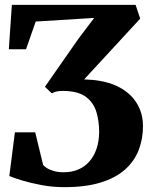

<svg xmlns="http://www.w3.org/2000/svg" viewBox="-20 -763 632 793"><path d="M246 10Q196.5 10 150.5 1.2Q104.5 -7.5 69.5 -18.2Q34.5 -29 18.5 -36L41.5 -216.5H125.5L158 -82Q161.5 -77 172.2 -69.8Q183 -62.5 201.2 -57Q219.5 -51.5 243 -51.5Q277 -51.5 304 -63.2Q331 -75 350 -97Q369 -119 379.2 -150Q389.5 -181 389.5 -219Q389.5 -261 378.5 -299.2Q367.5 -337.5 336 -362Q304.5 -386.5 243.5 -387.5Q228.5 -387.5 217 -385.8Q205.5 -384 194 -377.5L165.5 -404.5L304 -603L369 -689L127.5 -674L87.5 -559.5H16.5L29 -743H540L559 -686L327.5 -435Q343.5 -434.5 359 -433.2Q374.5 -432 389 -429.5Q430 -423 463.5 -407.2Q497 -391.5 520.8 -367.5Q544.5 -343.5 557.5 -312Q570.5 -280.5 570.5 -242Q570.5 -188.5 552.5 -142.5Q534.5 -96.5 495.8 -62.2Q457 -28 395.2 -9Q333.5 10 246 10Z"/></svg>

Font: Merriweather 36pt ExtraBold
Style: Regular
Weight: 800
Designer: Eben Sorkin
Foundry: Eben Sorkin
Version: Version 2.100